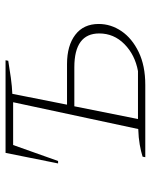

<svg xmlns="http://www.w3.org/2000/svg" viewBox="56 -612 556 709"><g transform="rotate(-90 334.5 -258.0)"><path d="M108 0 110 -10Q129 -16 154.5 -20.5Q180 -25 212 -26L311 -488H153L94 -322H85L124 -516H466L464 -506Q434 -501 401.5 -496.5Q369 -492 342 -491L302 -289H452Q520 -289 560 -258.5Q600 -228 600 -172Q600 -127 573.5 -88Q547 -49 496.5 -24.5Q446 0 375 0ZM249 -27H426Q486 -38 525.5 -77Q565 -116 565 -170Q565 -262 440 -262H296Z"/></g></svg>

Font: Piazzolla SC Thin
Style: Italic
Weight: 100
Italic angle: -11.3°
Designer: Juan Pablo del Peral
Foundry: Huerta Tipografica
Version: Version 1.330